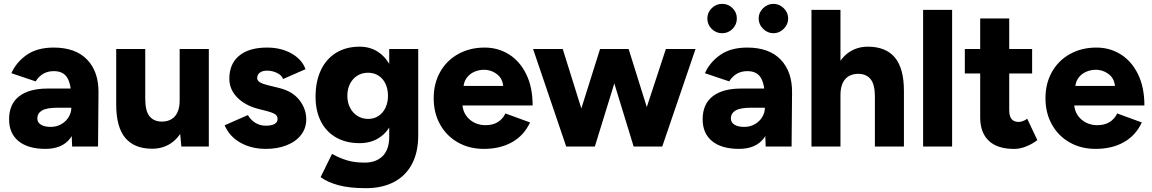

<svg xmlns="http://www.w3.org/2000/svg" viewBox="-20 -758 5956 993"><path d="M348.9 -104.4V-251Q348.9 -319.6 328.5 -354.9Q308.1 -390.1 258.4 -390.1Q227.7 -390.1 204.4 -376.9Q181 -363.6 164.4 -337.1L38.7 -379.4Q64.7 -437.1 118.9 -474.6Q173.1 -512 257.6 -512Q371 -512 430.9 -449.4Q490.9 -386.7 489.4 -277.9L487 0H353.1ZM27 -141Q27 -219.4 78.7 -259.7Q130.4 -300 226.1 -300H358V-200.9H278.1Q221.7 -200.9 197.4 -186.6Q173.1 -172.3 173.1 -145Q173.1 -124.7 191.6 -113.2Q210 -101.7 242.9 -101.7Q272.4 -101.7 296.9 -115.8Q321.4 -129.9 335.1 -152.6Q348.9 -175.4 348.9 -200.9H384.6Q384.6 -97.1 343.1 -42.6Q301.7 12 214.9 12Q125.4 12 76.2 -27.9Q27 -67.7 27 -141Z M909.2 -92.6V-504.6H1060V0H918ZM813 -129.2Q859.8 -128.4 884.5 -156.5Q909.2 -184.6 909.2 -239.2H956Q956 -160.2 932.4 -104Q908.8 -47.8 865.9 -18.3Q823 11.2 767.4 11.2Q674.8 11.2 627.8 -44.9Q580.8 -101 581 -218.6V-246.6H731.2Q731.2 -185.2 752.4 -158Q773.6 -130.8 813 -129.2ZM581 -504.6H731.2V-246.6H581Z M1141.9 -110 1262 -162.9Q1276.6 -137.4 1300.7 -122.6Q1324.9 -107.9 1354.7 -107.9Q1383.7 -107.9 1399.7 -116.8Q1415.7 -125.7 1415.7 -142.6Q1415.7 -158.7 1402.6 -167.4Q1389.4 -176 1361.1 -183.3L1316.3 -194.7Q1246 -213.1 1206.1 -254.8Q1166.1 -296.4 1166.1 -351Q1166.1 -428 1217.1 -470Q1268 -512 1360.7 -512Q1434.1 -512 1488.2 -481.1Q1542.3 -450.3 1560 -400.1L1443.9 -349.3Q1437.6 -368.6 1413.1 -380.6Q1388.7 -392.6 1361.6 -392.6Q1337.1 -392.6 1323.6 -382.1Q1310.1 -371.6 1310.1 -353.6Q1310.1 -341.6 1323.9 -332.7Q1337.7 -323.9 1365.6 -317.3L1424.9 -302.7Q1493.1 -285.7 1528.5 -240.4Q1563.9 -195.1 1563.9 -140.9Q1563.9 -95 1537.1 -60.4Q1510.4 -25.7 1462.9 -6.9Q1415.3 12 1354.7 12Q1280.1 12 1223.4 -20.1Q1166.6 -52.1 1141.9 -110Z M1638.2 158 1697.2 38 1705 42Q1736.6 59.4 1774.6 71.2Q1812.6 83 1866.6 83Q1924.6 83 1958.8 49.4Q1993 15.8 1993 -51.2V-504.6H2143V-56.8Q2143 28 2111.2 89.2Q2079.4 150.4 2018.5 182.8Q1957.6 215.2 1873 215.2Q1787.4 215.2 1731 200Q1674.6 184.8 1638.2 158ZM1612 -257.6Q1612 -336.8 1639.6 -395.2Q1667.2 -453.6 1718.6 -485.1Q1770 -516.6 1839.6 -516.6Q1899 -516.6 1942.4 -484.7Q1985.8 -452.8 2009.1 -394Q2032.4 -335.2 2032.4 -254.4Q2032.4 -182 2009.1 -128.6Q1985.8 -75.2 1942.4 -46.4Q1899 -17.6 1839.6 -17.6Q1770 -17.6 1718.6 -46.8Q1667.2 -76 1639.6 -130.2Q1612 -184.4 1612 -257.6ZM1986.6 -262.4Q1986.6 -297.6 1973.8 -324.7Q1961 -351.8 1937.6 -366.8Q1914.2 -381.8 1883.6 -381.8Q1852.2 -381.8 1828.2 -366.8Q1804.2 -351.8 1790.3 -324.7Q1776.4 -297.6 1776.4 -262.4Q1776.4 -228.4 1790.3 -201.1Q1804.2 -173.8 1828.7 -158.4Q1853.2 -143 1884.6 -143Q1914.4 -143 1937.7 -158.4Q1961 -173.8 1973.8 -201.1Q1986.6 -228.4 1986.6 -262.4Z M2223 -250Q2223 -326.3 2256.4 -385.8Q2289.9 -445.3 2349.9 -478.6Q2410 -512 2486.4 -512Q2556 -512 2612.4 -476.8Q2668.7 -441.6 2701.7 -374.1Q2734.7 -306.7 2734.7 -212.7H2356.9L2371.1 -227.9Q2371.1 -175 2405.9 -142.8Q2440.7 -110.6 2491.4 -110.6Q2529 -110.6 2554.9 -126.8Q2580.9 -143 2593.9 -171.3L2721.3 -124.7Q2690.3 -57.7 2628.8 -22.9Q2567.3 12 2482 12Q2407 12 2348.2 -21.4Q2289.4 -54.7 2256.2 -114.2Q2223 -173.7 2223 -250ZM2363 -313.6H2596L2583.3 -297.6Q2583.3 -347.7 2552.6 -372.4Q2522 -397.1 2482.4 -397.1Q2457.7 -397.1 2433.4 -386.8Q2409.1 -376.4 2392.9 -354.3Q2376.7 -332.1 2376.7 -297.6Z M3423.8 -504.6H3577.2L3405 0H3258ZM3083.4 -504.6H3212L3056.4 0H2924.6ZM2737 -504.6H2890.4L3048.2 0H2908.4ZM3102.6 -504.6H3231.2L3389 0H3257.2Z M3935.9 -104.4V-251Q3935.9 -319.6 3915.5 -354.9Q3895.1 -390.1 3845.4 -390.1Q3814.7 -390.1 3791.4 -376.9Q3768 -363.6 3751.4 -337.1L3625.7 -379.4Q3651.7 -437.1 3705.9 -474.6Q3760.1 -512 3844.6 -512Q3958 -512 4017.9 -449.4Q4077.9 -386.7 4076.4 -277.9L4074 0H3940.1ZM3614 -141Q3614 -219.4 3665.7 -259.7Q3717.4 -300 3813.1 -300H3945V-200.9H3865.1Q3808.7 -200.9 3784.4 -186.6Q3760.1 -172.3 3760.1 -145Q3760.1 -124.7 3778.6 -113.2Q3797 -101.7 3829.9 -101.7Q3859.4 -101.7 3883.9 -115.8Q3908.4 -129.9 3922.1 -152.6Q3935.9 -175.4 3935.9 -200.9H3971.6Q3971.6 -97.1 3930.1 -42.6Q3888.7 12 3801.9 12Q3712.4 12 3663.2 -27.9Q3614 -67.7 3614 -141ZM3903.7 -662.4Q3903.7 -693 3926.4 -715.5Q3949.1 -738 3980.1 -738Q4010.7 -738 4033.5 -715.5Q4056.3 -693 4056.3 -662.4Q4056.3 -631.8 4033.5 -609Q4010.7 -586.2 3980.1 -586.2Q3949.5 -586.2 3926.6 -609Q3903.7 -631.8 3903.7 -662.4ZM3638.3 -662.4Q3638.3 -693 3660.8 -715.5Q3683.3 -738 3714.8 -738Q3746.3 -738 3768.6 -715.9Q3790.9 -693.8 3790.9 -662.4Q3790.9 -631.2 3768.6 -608.7Q3746.3 -586.2 3714.8 -586.2Q3683.3 -586.2 3660.8 -608.5Q3638.3 -630.8 3638.3 -662.4Z M4176.8 -707H4326.8V0H4176.8ZM4504.8 -258.8H4655V0H4504.8ZM4423 -376.2Q4376.2 -377 4351.5 -348.9Q4326.8 -320.8 4326.8 -266.2H4280Q4280 -345.2 4303.6 -401.4Q4327.2 -457.6 4370.1 -487.1Q4413 -516.6 4468.6 -516.6Q4561.2 -516.6 4608.2 -460.5Q4655.2 -404.4 4655 -286.8V-258.8H4504.8Q4504.8 -320.2 4483.6 -347.4Q4462.4 -374.6 4423 -376.2Z M4754.2 -707H4904.2V0H4754.2Z M5049.4 -151.4V-662.6H5199.6V-188.2Q5199.6 -156.6 5211.9 -142Q5224.2 -127.4 5248.8 -127.4Q5258 -127.4 5270.3 -131.8Q5282.6 -136.2 5292.6 -144L5345 -33.2Q5318.8 -13.2 5287.1 -0.5Q5255.4 12.2 5224.8 12.2Q5138.4 12.2 5093.9 -29.9Q5049.4 -72 5049.4 -151.4ZM4970 -504.6H5318V-378H4970Z M5387 -250Q5387 -326.3 5420.4 -385.8Q5453.9 -445.3 5513.9 -478.6Q5574 -512 5650.4 -512Q5720 -512 5776.4 -476.8Q5832.7 -441.6 5865.7 -374.1Q5898.7 -306.7 5898.7 -212.7H5520.9L5535.1 -227.9Q5535.1 -175 5569.9 -142.8Q5604.7 -110.6 5655.4 -110.6Q5693 -110.6 5718.9 -126.8Q5744.9 -143 5757.9 -171.3L5885.3 -124.7Q5854.3 -57.7 5792.8 -22.9Q5731.3 12 5646 12Q5571 12 5512.2 -21.4Q5453.4 -54.7 5420.2 -114.2Q5387 -173.7 5387 -250ZM5527 -313.6H5760L5747.3 -297.6Q5747.3 -347.7 5716.6 -372.4Q5686 -397.1 5646.4 -397.1Q5621.7 -397.1 5597.4 -386.8Q5573.1 -376.4 5556.9 -354.3Q5540.7 -332.1 5540.7 -297.6Z"/></svg>

Font: 寒蝉端黑体 Light
Style: Regular
Weight: 300
Designer: ChillDuanSans {Warren2060}; 
Source Han Sans {Ryoko NISHIZUKA 西塚涼子 (kana, bopomofo & ideographs); Paul D. Hunt (Latin, G
Foundry: ChillType&Adobe
Version: Version 1.300;Glyphs 3.3 (3306)